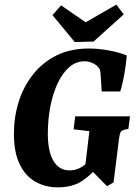

<svg xmlns="http://www.w3.org/2000/svg" viewBox="-20 -795 595 827"><path d="M229 12Q176 12 133 -12Q90 -36 65 -87Q40 -138 40 -219Q40 -291 60.5 -356.5Q81 -422 122 -474Q163 -526 223 -556Q283 -586 362 -586Q403 -586 447.5 -578Q492 -570 526 -556Q523 -519 516 -478Q509 -437 498 -401H418L414 -466Q413 -485 410.5 -493.5Q408 -502 397 -512Q388 -520 374 -525.5Q360 -531 344 -531Q307 -531 278 -505.5Q249 -480 228.5 -436.5Q208 -393 197 -337Q186 -281 186 -220Q186 -142 210.5 -101.5Q235 -61 280 -61Q308 -61 332 -76Q356 -91 372 -114L407 -85Q379 -47 336.5 -17.5Q294 12 229 12ZM441 7 373 -62H345L365 -230L297 -238L304 -294H540L533 -240L519 -237Q506 -234 501 -228Q496 -222 493 -200L469 -9ZM513 -733 383 -616 302 -614 206 -730 243 -772 349 -699 481 -775Z"/></svg>

Font: Yrsa
Style: Italic
Weight: 400
Italic angle: -7.10001°
Designer: Anna Giedrys (Yrsa+Rasa design), David Brezina (Yrsa art-direction, Rasa art-direction, design)
Foundry: Rosetta Type Foundry
Version: Version 2.004